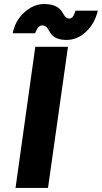

<svg xmlns="http://www.w3.org/2000/svg" viewBox="-20 -932 505 952"><path d="M57 0H218L317 -700H155ZM310 -734Q363 -734 406 -774Q450 -815 465 -879H354Q344 -840 324 -840Q310 -840 302 -851Q298 -856 294.5 -862.5Q291 -869 286 -876Q262 -912 198 -912Q147 -912 101 -871Q55 -830 43 -767H154Q168 -806 189 -806Q205 -806 213 -795Q217 -790 221 -783.5Q225 -777 229 -770Q250 -734 310 -734Z"/></svg>

Font: Unageo
Style: Black-Italic
Weight: 900
Designer: Richard Sepsi
Foundry: Richard Sepsi
Version: Version 2.000